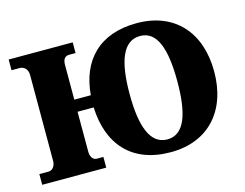

<svg xmlns="http://www.w3.org/2000/svg" viewBox="-100 -886 1351 1057"><g transform="rotate(-15 575.5 -357.5)"><path d="M752 10C970 10 1097 -137 1097 -358C1097 -580 970 -725 753 -725C539 -725 423 -601 407 -407H313V-605C313 -636 325 -653 349 -653H386V-714H21V-653H65C92 -653 113 -636 113 -600V-111C113 -84 97 -61 74 -61H21V0H386V-61H349C325 -61 313 -84 313 -111V-338H405C413 -128 529 10 752 10ZM752 -63C655 -63 615 -172 615 -358C615 -544 655 -652 753 -652C849 -652 887 -544 887 -358C887 -172 849 -63 752 -63Z"/></g></svg>

Font: UArctic Serif Black
Style: Regular
Weight: 900
Designer: Customization by Puisto advertising & original work Monotype Design Team
Foundry: Monotype Imaging Inc.
Version: Version 2.004